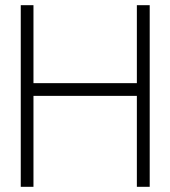

<svg xmlns="http://www.w3.org/2000/svg" viewBox="-20 -720 657 740"><path d="M507.5 -700H557V0H507.5V-350.5H109V0H60V-700H109V-399.5H507.5Z"/></svg>

Font: Urbanist ExtraLight
Style: Regular
Weight: 200
Designer: Corey Hu
Foundry: Corey Hu
Version: Version 1.330; ttfautohint (v1.8.4.7-5d5b)